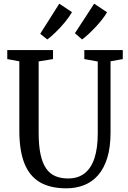

<svg xmlns="http://www.w3.org/2000/svg" viewBox="-20 -1015 697 1043"><path d="M340.5 8Q253 8 196.5 -25.2Q140 -58.5 112.5 -127.8Q85 -197 85 -305V-682L19.5 -694V-743H268V-694L190 -681.5V-293.5Q190 -223 200.5 -175.2Q211 -127.5 231.2 -99Q251.5 -70.5 281.2 -58Q311 -45.5 349.5 -45.5Q404.5 -45.5 440.2 -74Q476 -102.5 493.5 -156.8Q511 -211 511 -289.5V-681L438 -694V-743H647V-694L580.5 -682V-295Q580.5 -215 562.8 -157.5Q545 -100 512.8 -63.2Q480.5 -26.5 436.5 -9.2Q392.5 8 340.5 8ZM425.5 -801 387 -834.5 491.5 -995 561.5 -948.5Q551 -930 534.5 -909Q518 -888 499 -867.8Q480 -847.5 461 -830Q442 -812.5 426.5 -801ZM236.5 -801 198.5 -831.5 302 -995 371 -949Q357 -924 333.5 -895.5Q310 -867 284.2 -841.8Q258.5 -816.5 237.5 -801Z"/></svg>

Font: Merriweather 24pt SemiCondensed
Style: Regular
Weight: 400
Width: 4
Designer: Eben Sorkin
Foundry: Eben Sorkin
Version: Version 2.100